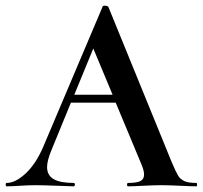

<svg xmlns="http://www.w3.org/2000/svg" viewBox="-32 -657 715 677"><path d="M660 0Q642 0 604 -2Q562 -4 537 -4Q511 -4 473 -2Q437 0 420 0Q416 0 416 -6Q416 -12 420 -12Q450 -12 463 -18.5Q476 -25 476 -42Q476 -57 464 -84L376 -295H218L150 -129Q134 -91 134 -68Q134 -39 157 -25.5Q180 -12 228 -12Q232 -12 232 -6Q232 0 227 0Q214 0 170 -2Q120 -4 94 -4Q70 -4 38 -2Q10 0 -8 0Q-12 0 -12 -6Q-12 -12 -8 -12Q22 -12 57.5 -44.5Q93 -77 119 -136L330 -634Q330 -637 337 -637Q346 -637 350 -633L574 -84Q589 -49 596.5 -37Q604 -25 618 -18.5Q632 -12 660 -12Q663 -12 663 -6Q663 0 660 0ZM230 -323H365L297 -486Z"/></svg>

Font: Cormorant Upright
Style: Bold
Weight: 700
Designer: Christian Thalmann (Catharsis Fonts)
Foundry: Catharsis Fonts
Version: Version 3.302